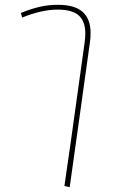

<svg xmlns="http://www.w3.org/2000/svg" viewBox="-20 -587 486 799"><path d="M357 -449Q357 -430 354 -409L297 0L270 192L248 187L275 0L332 -409Q335 -430 335 -448Q335 -498 308 -522.5Q281 -547 220 -547Q154 -547 72 -514L67 -533Q108 -550 144.5 -558.5Q181 -567 221 -567Q291 -567 324 -537.5Q357 -508 357 -449Z"/></svg>

Font: FiraGO Thin
Style: Italic
Weight: 100
Italic angle: -8°
Designer: bBox Type GmbH
Foundry: bBox Type GmbH
Version: Version 1.001